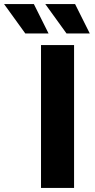

<svg xmlns="http://www.w3.org/2000/svg" viewBox="-118 -921 466 941"><path d="M83 0V-700H245V0ZM208 -757 104 -901H250L322 -757ZM6 -757 -98 -901H48L120 -757Z"/></svg>

Font: Montserrat Thin
Style: Bold
Weight: 700
Version: Version 9.000